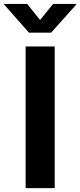

<svg xmlns="http://www.w3.org/2000/svg" viewBox="-72 -966 413 986"><path d="M209 -727.5V0H59.6V-727.5ZM67.4 -945.8 133.8 -863.3 200.7 -945.8H320.8V-943.8L190.4 -798.3H76.7L-51.8 -943.8V-945.8Z"/></svg>

Font: Inter 24pt
Style: Bold
Weight: 700
Designer: Rasmus Andersson
Foundry: rsms
Version: Version 4.001;git-66647c0bb